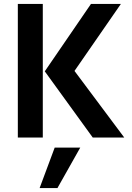

<svg xmlns="http://www.w3.org/2000/svg" viewBox="-20 -694 668 969"><path d="M607 0H448L206 -334L439 -674H590L356 -336ZM270 255H180L256 51H385ZM196 0H70V-674H196Z"/></svg>

Font: Hind Siliguri SemiBold
Style: Regular
Weight: 600
Designer: Jyotish Sonowal
Foundry: Indian Type Foundry
Version: Version 1.001;PS 1.0;hotconv 1.0.86;makeotf.lib2.5.63406; tt